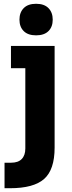

<svg xmlns="http://www.w3.org/2000/svg" viewBox="-20 -791 379 1016"><path d="M4 70H39Q76 70 95 50.5Q114 31 114 -5V-430H38V-548H269V-10Q269 107 213.5 156Q158 205 33 205H4ZM83 -687Q83 -725 105.5 -748Q128 -771 171 -771Q214 -771 236.5 -748Q259 -725 259 -687Q259 -649 236.5 -626.5Q214 -604 171 -604Q128 -604 105.5 -626.5Q83 -649 83 -687Z"/></svg>

Font: Sora-SIA
Style: Bold
Weight: 700
Designer: Jonathan Barnbrook, Julián Moncada
Foundry: Barnbrook Fonts
Version: Version 2.000